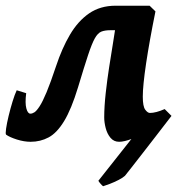

<svg xmlns="http://www.w3.org/2000/svg" viewBox="-22 -477 621 673"><path d="M36.6 -160.6 69.8 -150.4Q65.4 -115.7 70.3 -97.2Q75.2 -78.6 84.5 -78.6Q91.3 -78.6 98.9 -83.5Q106.4 -88.4 116.9 -104.5Q127.4 -120.6 141.4 -154.1Q155.3 -187.5 174.3 -244.6Q195.3 -308.1 223.4 -355.7Q251.5 -403.3 290.5 -430.2Q329.6 -457 383.3 -457Q389.6 -457 406 -457Q422.4 -457 441.9 -457Q461.4 -457 478.3 -457Q495.1 -457 502.4 -457L417 -371.1Q406.2 -371.1 388.4 -371.1Q370.6 -371.1 365.2 -371.1Q345.7 -371.1 333.3 -366.2Q320.8 -361.3 310.3 -342.5Q299.8 -323.7 286.4 -283Q272.9 -242.2 251.5 -170.9Q228 -93.8 202.6 -52.2Q177.2 -10.7 148.4 4.6Q119.6 20 85.4 20Q62.5 20 37.1 12Q11.7 3.9 -0.5 -4.9Q-3.4 -7.3 -0.7 -26.1Q2 -44.9 8.3 -71Q14.6 -97.2 22.2 -121.8Q29.8 -146.5 36.6 -160.6ZM564.5 -57.6Q535.2 -37.1 502.4 -19.3Q469.7 -1.5 441.4 9.3Q413.1 20 395.5 20Q377 20 365.2 5.9Q353.5 -8.3 348.4 -28.3Q343.3 -48.3 343.3 -65.4Q343.3 -103 348.6 -151.1Q354 -199.2 360.4 -240.2Q368.7 -290.5 373.5 -322.3Q378.4 -354 381.8 -375.2Q385.3 -396.5 388.2 -415L502.4 -457L522.9 -437Q502 -334 490.2 -255.4Q478.5 -176.8 478.5 -138.2Q478.5 -104 487.1 -92.5Q495.6 -81.1 503.4 -81.1Q524.4 -81.1 555.2 -94.7ZM322.8 156.7 486.8 -50.8 555.2 -94.7 579.1 -70.8Q575.7 -66.4 560.3 -46.4Q544.9 -26.4 523.4 1.5Q502 29.3 479.7 57.9Q457.5 86.4 440.2 108.6Q422.9 130.9 416 139.2Q408.7 146 393.6 153.8Q378.4 161.6 363 167.5Q347.7 173.3 339.4 175.8Q335.9 173.3 330.6 167.2Q325.2 161.1 322.8 156.7Z"/></svg>

Font: Gentium Book Plus
Style: Bold Italic
Weight: 700
Italic angle: -8°
Designer: Victor Gaultney, Annie Olsen, Iska Routamaa, Becca Hirsbrunner
Foundry: SIL International
Version: Version 6.101